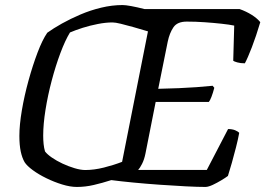

<svg xmlns="http://www.w3.org/2000/svg" viewBox="-20 -740 1050 760"><path d="M284.1 0Q257.8 0 225.7 -9.9Q193.7 -19.8 163.3 -34.7Q132.9 -49.5 109.8 -66.5Q86.7 -83.5 77.5 -97.8Q67.5 -115 62.1 -140.3Q56.7 -165.7 56.7 -202Q56.7 -245.7 66.6 -303.8Q76.5 -361.9 93 -421.6Q109.5 -481.4 128.6 -531.8Q147.7 -582.3 167.1 -610.4Q191.1 -627.7 224.9 -646.7Q258.7 -665.6 298.3 -682.5Q338 -699.5 380.7 -709.7Q423.4 -720 465.3 -720Q476.9 -720 499.3 -715.9Q521.7 -711.8 552.6 -704H928.7Q954.7 -694.8 976.2 -681.3Q997.8 -667.8 1010.3 -652.3Q993.8 -596.7 977 -553.1Q960.2 -509.4 949.2 -489.4Q931.6 -489.4 919 -493.1Q906.4 -496.7 903.2 -499.5L907.1 -638.7Q888 -642.7 856.7 -646.1Q825.4 -649.5 789.8 -652Q754.2 -654.5 719.2 -654.5Q681.7 -654.5 666.5 -632Q651.2 -609.5 644 -575.4L606.3 -388.5Q651.1 -389.5 687.7 -391Q724.4 -392.5 756.9 -394.9Q789.4 -397.3 821.7 -400.5L828.3 -392.5Q822.7 -371.1 817.1 -356.8Q811.5 -342.4 806.7 -336.6H596.2L555.9 -132.9Q551.1 -108.6 542.3 -91.4Q533.5 -74.3 526.8 -67.3H798.6L882.8 -229.2Q899.1 -229.2 910.6 -224.5Q922.1 -219.7 926.9 -214.1Q922.1 -187.7 914 -156.2Q906 -124.8 897.7 -95.4Q889.5 -66 882.2 -43.6Q872.7 -36.3 855.9 -26.3Q839 -16.2 822.3 -8.3Q805.5 -0.5 794 0Q763.5 0 715.5 -2.4Q667.4 -4.8 613.1 -8.7Q558.9 -12.5 508 -17.4Q457.1 -22.3 420.6 -27.1Q384.3 -15.5 351.1 -7.8Q317.9 0 284.1 0ZM317.6 -67Q352.4 -67 391.4 -76.8Q430.4 -86.6 463.3 -99.4L565.7 -615.8Q536.9 -624.5 508.5 -632.6Q480.1 -640.6 458.3 -645.9Q436.5 -651.2 425.4 -651.2Q398.6 -651.2 367.5 -645.1Q336.3 -639 307.6 -630Q279 -620.9 257 -611.5Q238 -580.4 219.1 -530Q200.2 -479.6 184.7 -421Q169.2 -362.4 160.1 -305.4Q151 -248.5 151 -203.2Q151 -185.6 152.6 -169.8Q154.2 -154 158.2 -140.6Q166.5 -129.4 184.9 -116.6Q203.4 -103.7 227.3 -92.5Q251.3 -81.3 275.3 -74.2Q299.4 -67 317.6 -67Z"/></svg>

Font: Texturina Medium
Style: Italic
Weight: 500
Italic angle: -11°
Designer: Guillermo Torres Carreño
Foundry: Omnibus-Type
Version: Version 1.002